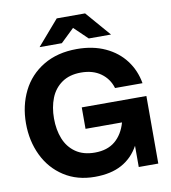

<svg xmlns="http://www.w3.org/2000/svg" viewBox="-99 -1010 985 1107"><g transform="rotate(-10 394.0 -457.0)"><path d="M28.4 -360Q28.4 -463.6 70.4 -548.4Q112.4 -633.2 194.7 -682.6Q277 -732 391.2 -732Q485 -732 557 -698.7Q629 -665.4 673.2 -606.7Q717.4 -548 730.4 -472.2H569.6Q553.2 -527.6 507 -560.9Q460.8 -594.2 391.2 -594.2Q323.8 -594.2 279 -562.9Q234.2 -531.6 213.3 -478.7Q192.4 -425.8 192.4 -360Q192.4 -294.2 213.3 -241.3Q234.2 -188.4 279 -157.1Q323.8 -125.8 391.2 -125.8Q464.6 -125.8 510 -163.7Q555.4 -201.6 574.8 -270H361.2V-395.6H739.6V0H625.2V-124.4Q589 -58 525.5 -23Q462 12 367.2 12Q263.8 12 186.9 -37.7Q110 -87.4 69.2 -172.2Q28.4 -257 28.4 -360ZM474.2 -926 600.4 -780H470L391.2 -855.6L312.4 -780H182L308.2 -926Z"/></g></svg>

Font: Aspekta Variable
Style: Regular
Weight: 400
Designer: Ivo Dolenc
Version: Version 2.100